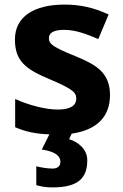

<svg xmlns="http://www.w3.org/2000/svg" viewBox="-20 -576 537 836"><path d="M360 122C360 73 321 43 281 30L292 6C402 -10 459 -68 459 -162C459 -259 400 -294 307 -332C211 -371 193 -384 193 -410C193 -434 215 -446 259 -446C308 -446 354 -429 408 -406L453 -513C388 -543 329 -556 261 -556C130 -556 45 -505 45 -404C45 -311 91 -275 194 -232C300 -187 312 -173 312 -146C312 -118 289 -99 231 -99C179 -99 105 -118 46 -145V-22C93 -2 136 7 195 9L162 75C222 84 243 104 243 128C243 151 227 158 208 158C188 158 157 153 138 148V230C157 236 180 240 209 240C323 240 360 197 360 122Z"/></svg>

Font: Noto Sans Adlam
Style: Bold
Weight: 700
Designer: Mark Jamra, Neil Patel
Foundry: JamraPatel LLC
Version: Version 3.001